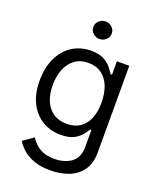

<svg xmlns="http://www.w3.org/2000/svg" viewBox="-172 -851 954 1167"><g transform="rotate(20 304.5 -267.0)"><path d="M296.9 215.8Q236.3 215.8 192.6 200.4Q148.9 185.1 120.1 159.9Q91.3 134.8 74.2 106.4L140.6 59.6Q151.9 74.7 169.4 94Q187 113.3 217.3 127.4Q247.6 141.6 296.9 141.6Q362.8 141.6 406 109.9Q449.2 78.1 449.2 9.8V-100.6H441.4Q432.6 -85.9 415.8 -64.2Q398.9 -42.5 367.4 -25.6Q335.9 -8.8 282.2 -8.8Q216.3 -8.8 164.1 -40Q111.8 -71.3 81.3 -130.9Q50.8 -190.4 50.8 -275.4Q50.8 -359.4 80.3 -421.6Q109.9 -483.9 162.6 -518.3Q215.3 -552.7 284.2 -552.7Q337.4 -552.7 368.9 -535.2Q400.4 -517.6 417.2 -495.4Q434.1 -473.1 443.4 -459H452.1V-545.9H532.2V15.6Q532.2 85.9 500.7 130.1Q469.2 174.3 415.8 195.1Q362.3 215.8 296.9 215.8ZM293.9 -84Q344.7 -84 379.4 -107.2Q414.1 -130.4 432.1 -173.6Q450.2 -216.8 450.2 -277.3Q450.2 -336.4 432.6 -381.3Q415 -426.3 380.1 -451.9Q345.2 -477.5 293.9 -477.5Q240.7 -477.5 205.3 -450.4Q169.9 -423.3 152.3 -377.9Q134.8 -332.5 134.8 -277.3Q134.8 -220.7 152.6 -177Q170.4 -133.3 206.1 -108.6Q241.7 -84 293.9 -84ZM305.7 -636.7Q281.2 -636.7 263.7 -653.3Q246.1 -669.9 246.1 -693.4Q246.1 -716.8 263.7 -733.4Q281.2 -750 305.7 -750Q330.1 -750 347.7 -733.4Q365.2 -716.8 365.2 -693.4Q365.2 -669.9 347.7 -653.3Q330.1 -636.7 305.7 -636.7Z"/></g></svg>

Font: Inter V
Style: 
Weight: 400
Designer: Rasmus Andersson
Foundry: rsms
Version: Version 4.000;git-a3f224843